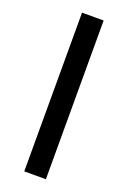

<svg xmlns="http://www.w3.org/2000/svg" viewBox="-142 -777 551 827"><g transform="rotate(20 133.5 -364.0)"><path d="M183.1 0H84V-727.5H183.1Z"/></g></svg>

Font: Coda
Style: Regular
Weight: 400
Designer: vernon adams
Foundry: vernon adams
Version: Version 2.000; ttfautohint (v0.8) -r 50 -G 200 -x